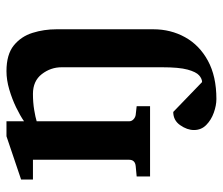

<svg xmlns="http://www.w3.org/2000/svg" viewBox="-68 -442 698 602"><g transform="rotate(-90 281.0 -141.0)"><path d="M490.2 -9.3Q490.2 45.4 465.3 90.3Q440.4 135.3 391.6 161.9Q342.8 188.5 271.5 188.5Q251.5 188.5 228.8 180.4Q206.1 172.4 190.2 156.7Q174.3 141.1 174.3 118.2Q174.3 96.7 189.5 75Q204.6 53.2 231 53.2L324.7 143.6Q335 143.6 345.7 134.3Q356.4 125 363.8 98.1Q371.1 71.3 371.1 18.1V-296.9Q371.1 -331.1 349.6 -358.9Q328.1 -386.7 287.6 -386.7Q260.7 -386.7 237.3 -382.8Q213.9 -378.9 201.7 -375V-85.4Q201.7 -77.1 208 -71.3Q214.4 -65.4 222.2 -64.5L249 -61.5V-19.5H28.8V-61.5L61 -64.5Q81.1 -66.4 81.1 -85.4V-386.7H19V-423.8L154.8 -469.7H201.7V-414.6Q219.2 -426.8 245.4 -439.5Q271.5 -452.1 301.3 -460.9Q331.1 -469.7 358.9 -469.7Q411.1 -469.7 439.5 -446.8Q467.8 -423.8 479 -387.9Q490.2 -352.1 490.2 -313Z"/></g></svg>

Font: Annapurna SIL
Style: Bold
Weight: 700
Designer: Peter Martin, Annie Olsen
Foundry: SIL International
Version: Version 2.000